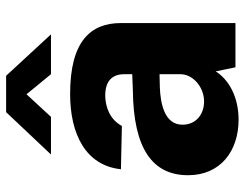

<svg xmlns="http://www.w3.org/2000/svg" viewBox="-104 -666 781 612"><g transform="rotate(-90 286.0 -360.5)"><path d="M355 -588H482L350 -731H234L99 -588H219L291 -666ZM210 10C281 10 337 -20 364 -63L377 0H518V-365C518 -461 461 -527 292 -527C165 -527 64 -478 52 -365L190 -362C211 -401 251 -414 284 -415C331 -416 355 -395 355 -354V-329L303 -327C117 -325 33 -264 33 -151C33 -47 111 10 210 10ZM268 -100C228 -100 194 -125 194 -169C194 -226 261 -239 313 -241L355 -242V-174C354 -135 314 -100 268 -100Z"/></g></svg>

Font: United Sans ExtraBold
Style: Regular
Weight: 800
Designer: Pablo Impallari, Rodrigo Fuenzalida (Modified by Dan O. Williams)
Version: Version 1.000;PS 001.000;hotconv 1.0.88;makeotf.lib2.5.64775